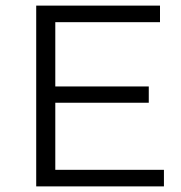

<svg xmlns="http://www.w3.org/2000/svg" viewBox="-20 -664 646 684"><path d="M564 -59V0H109V-644H550V-585H177V-356H510V-298H177V-59Z"/></svg>

Font: Montserrat Ace
Style: Regular
Weight: 400
Designer: Julieta Ulanovsky
Foundry: Julieta Ulanovsky
Version: Version 1